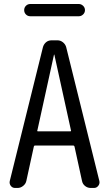

<svg xmlns="http://www.w3.org/2000/svg" viewBox="-20 -930 540 950"><path d="M129.9 -910.2H370.1Q381.8 -910.2 391.1 -901.4Q400.4 -892.6 400.4 -879.9Q400.4 -867.2 391.1 -858.4Q381.8 -849.6 370.1 -849.6H129.9Q117.2 -849.6 108.4 -858.4Q99.6 -867.2 99.6 -879.9Q99.6 -892.6 108.4 -901.4Q117.2 -910.2 129.9 -910.2ZM247.1 -659.2 165 -285.2Q162.1 -280.3 168 -280.3H328.1Q333 -280.3 331.1 -285.2L249 -659.2Q249 -660.2 248 -660.2Q247.1 -660.2 247.1 -659.2ZM54.7 0Q41 0 33.2 -10.7Q25.4 -21.5 28.3 -34.2L192.4 -696.3Q196.3 -710.9 207.5 -720.7Q218.8 -730.5 235.4 -730.5H264.6Q279.3 -730.5 291.5 -720.7Q303.7 -710.9 307.6 -696.3L471.7 -34.2Q474.6 -21.5 466.3 -10.7Q458 0 445.3 0H428.7Q413.1 0 400.9 -9.8Q388.7 -19.5 385.7 -35.2L348.6 -205.1Q346.7 -210 342.8 -210H153.3Q148.4 -210 147.5 -205.1L110.4 -35.2Q107.4 -20.5 94.7 -10.3Q82 0 67.4 0Z"/></svg>

Font: Rounded-L Mgen+ 2m regular
Style: Regular
Weight: 400
Designer: [Source Han Sans]
Ryoko NISHIZUKA  (kana & ideographs); Paul D. Hunt (Latin, Greek & Cyrillic); Wenlong ZHANG  (bopomofo
Version: Version 1.059.20150602